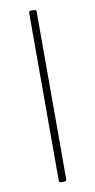

<svg xmlns="http://www.w3.org/2000/svg" viewBox="-85 -772 402 809"><g transform="rotate(-10 116.0 -367.0)"><path d="M124 0H108Q101 0 100 -8V-726Q100 -734 108 -734H124Q132 -734 132 -726V-8Q132 -1 124 0Z"/></g></svg>

Font: YamahaIndonesia935. App Thin
Style: Regular
Weight: 100
Designer: Dalton Maag Ltd
Foundry: Dalton Maag Ltd
Version: Version 1.002